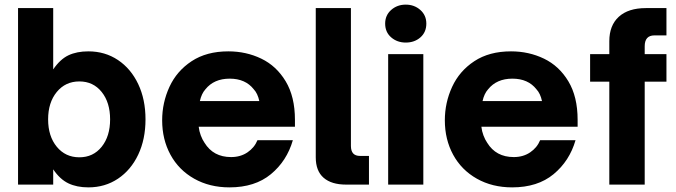

<svg xmlns="http://www.w3.org/2000/svg" viewBox="-20 -798 2922 830"><path d="M210 -66V0H58V-763H210V-498Q240 -542 276 -559Q312 -576 362 -576Q434 -576 490 -538.5Q546 -501 577.5 -434.5Q609 -368 609 -282Q609 -196 577.5 -129.5Q546 -63 490 -25.5Q434 12 362 12Q312 12 275.5 -5.5Q239 -23 210 -66ZM456 -282Q456 -355 419.5 -400.5Q383 -446 323 -446Q263 -446 225.5 -400.5Q188 -355 188 -282Q188 -209 225.5 -163.5Q263 -118 323 -118Q383 -118 419.5 -163.5Q456 -209 456 -282Z M681 -278Q681 -354 712.5 -422.5Q744 -491 808.5 -533.5Q873 -576 967 -576Q1044 -576 1109.5 -544.5Q1175 -513 1215 -446.5Q1255 -380 1255 -280V-250H839Q841 -231 848 -212.5Q855 -194 864 -181Q902 -119 979 -119Q1020 -119 1050 -139.5Q1080 -160 1093 -192H1246Q1220 -102 1151 -45Q1082 12 972 12Q886 12 819.5 -25.5Q753 -63 717 -129Q681 -195 681 -278ZM1101 -361Q1094 -394 1077 -412Q1041 -458 973 -458Q905 -458 868 -412Q851 -393 844 -361Z M1476 0Q1413 0 1379 -29.5Q1345 -59 1345 -118V-763H1497V-167Q1497 -124 1536 -124H1575V0Z M1810 0H1658V-564H1810ZM1645 -696Q1645 -732 1671 -755Q1697 -778 1734 -778Q1771 -778 1797 -755Q1823 -732 1823 -696Q1823 -659 1797.5 -636.5Q1772 -614 1734 -614Q1697 -614 1671 -636.5Q1645 -659 1645 -696Z M1903 -278Q1903 -354 1934.5 -422.5Q1966 -491 2030.5 -533.5Q2095 -576 2189 -576Q2266 -576 2331.5 -544.5Q2397 -513 2437 -446.5Q2477 -380 2477 -280V-250H2061Q2063 -231 2070 -212.5Q2077 -194 2086 -181Q2124 -119 2201 -119Q2242 -119 2272 -139.5Q2302 -160 2315 -192H2468Q2442 -102 2373 -45Q2304 12 2194 12Q2108 12 2041.5 -25.5Q1975 -63 1939 -129Q1903 -195 1903 -278ZM2323 -361Q2316 -394 2299 -412Q2263 -458 2195 -458Q2127 -458 2090 -412Q2073 -393 2066 -361Z M2614 0V-445H2531V-564H2614V-620Q2614 -688 2655 -725.5Q2696 -763 2772 -763H2861V-645H2809Q2767 -645 2767 -598V-564H2861V-445H2767V0Z"/></svg>

Font: Open Sauce One ExtraBold
Style: Regular
Weight: 800
Designer: Alfredo Marco Pradil
Foundry: Creative Sauce Fz LLC
Version: Version 1.477